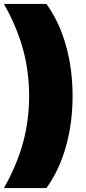

<svg xmlns="http://www.w3.org/2000/svg" viewBox="-35 -762 436 976"><path d="M-15 194Q52 75 82.5 -38.5Q113 -152 113 -274Q113 -396 82.5 -509.5Q52 -623 -15 -742H201Q266 -652 300 -531.5Q334 -411 334 -274Q334 -137 300 -16.5Q266 104 201 194Z"/></svg>

Font: Montserrat Alternates Black
Style: Regular
Weight: 900
Designer: Julieta Ulanovsky
Foundry: Julieta Ulanovsky
Version: Version 7.200